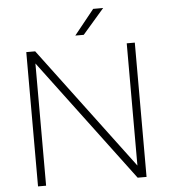

<svg xmlns="http://www.w3.org/2000/svg" viewBox="-61 -999 932 1054"><g transform="rotate(-5 404.5 -472.0)"><path d="M105.5 0V-740H154.5L659 -66.5V-740H703.5V0H654.5L150 -673.5V0ZM381.5 -807 492 -944.5H547L428 -807Z"/></g></svg>

Font: Encode Sans Exp XLt
Style: Regular
Weight: 200
Width: 7
Designer: Multiple Designers
Foundry: Impallari Type
Version: Version 3.002; ttfautohint (v1.8.3) -l 8 -r 50 -G 200 -x 14 